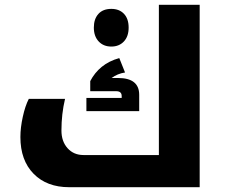

<svg xmlns="http://www.w3.org/2000/svg" viewBox="-20 -780 952 800"><path d="M268 0Q175 0 120 -56Q65 -112 65 -209Q65 -248 75 -293.5Q85 -339 100 -368H251Q236 -305 236 -236Q236 -191 261.5 -162.5Q287 -134 328 -134H642V-760H812V0ZM340 -317V-372H487V-380Q487 -400 464 -400H356V-442Q374 -477 404 -501.5Q434 -526 477 -538L501 -478Q469 -473 445 -455H472Q560 -455 560 -385V-317ZM444 -586Q411 -586 391 -607.5Q371 -629 371 -665Q371 -701 390 -722Q409 -743 444 -743Q477 -743 496.5 -722.5Q516 -702 516 -665Q516 -628 496 -607Q476 -586 444 -586Z"/></svg>

Font: Noto Kufi Arabic ExtraBold
Style: Regular
Weight: 800
Designer: Monotype Design Team, David Williams, Khaled Hosny
Foundry: Google LLC
Version: Version 2.109; ttfautohint (v1.8.4.7-5d5b)